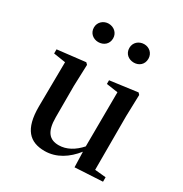

<svg xmlns="http://www.w3.org/2000/svg" viewBox="-184 -928 1034 1084"><g transform="rotate(30 333.5 -386.0)"><path d="M213 -668C247 -668 276 -690 276 -728C276 -764 247 -788 213 -788C181 -788 151 -764 151 -728C151 -690 181 -668 213 -668ZM445 -668C478 -668 506 -690 506 -728C506 -764 478 -788 445 -788C411 -788 382 -764 382 -728C382 -690 411 -668 445 -668ZM451 11 631 1V-28L559 -35V-385L563 -525L553 -536L374 -512V-488L449 -477L447 -123C408 -79 361 -52 311 -52C252 -52 218 -84 218 -181V-385L223 -525L212 -536L30 -515V-488L108 -476L105 -187C104 -37 161 16 258 16C335 16 399 -27 448 -89Z"/></g></svg>

Font: Noto Serif CJK KR SemiBold
Style: Regular
Weight: 600
Designer: Ryoko NISHIZUKA 西塚涼子 (kana & ideographs); Frank Grießhammer (Latin, Greek & Cyrillic); Wenlong ZHANG 张文龙 (bopomofo); San
Foundry: Adobe
Version: Version 2.001;hotconv 1.1.0;makeotfexe 2.6.0